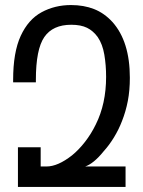

<svg xmlns="http://www.w3.org/2000/svg" viewBox="-20 -740 568 760"><path d="M51 -157H141V-81H164Q209 -81 265 -125Q292 -147 316.5 -178.5Q341 -210 359 -247Q400 -329 400 -436Q400 -482 393 -523.5Q386 -565 367 -593Q349 -618 324.5 -630Q300 -642 262 -642Q189 -642 155.5 -593.5Q122 -545 122 -424V-414H32V-424Q32 -533 62 -598Q92 -663 144.5 -691.5Q197 -720 261 -720Q312 -720 352.5 -704Q393 -688 425 -653Q494 -576 494 -432Q494 -382 486 -340.5Q478 -299 463 -261Q450 -227 431 -196Q412 -165 391 -142Q371 -117 352 -101.5Q333 -86 317 -81H477V0H51Z"/></svg>

Font: PlemolJP
Style: Regular
Weight: 400
Monospace: yes
Version: v2.0.4; ttfautohint (v1.8.4.7-5d5b-dirty) -l 6 -r 45 -G 200 